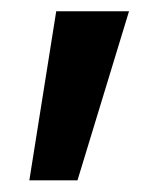

<svg xmlns="http://www.w3.org/2000/svg" viewBox="-20 -131 284 335"><path d="M31.2 183.6 78.1 -111.3H205.1L115.2 183.6Z"/></svg>

Font: Min Sans SemiBold
Style: Regular
Weight: 600
Designer: Jinseong-Kim, NotoSansCJK, Nunito
Foundry: Jinseong-Kim
Version: Version 1.400;Glyphs 3.1.2 (3151)